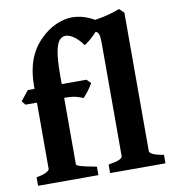

<svg xmlns="http://www.w3.org/2000/svg" viewBox="-81 -787 778 859"><g transform="rotate(-10 308.5 -358.0)"><path d="M418.5 -671.4Q418.5 -662.6 408.7 -649.2Q398.9 -635.7 384.8 -621.8Q370.6 -607.9 357.7 -597.4Q344.7 -586.9 337.9 -583.5Q315.9 -613.3 295.7 -626.5Q275.4 -639.6 259.8 -639.6Q244.1 -639.6 231.9 -626Q219.7 -612.3 212.9 -575.4Q206.1 -538.6 206.1 -469.2V-429.7H318.4L336.4 -411.6Q327.6 -395 313.7 -377Q299.8 -358.9 291.5 -351.1Q280.8 -356.4 261.7 -361.8Q242.7 -367.2 206.1 -367.2V-65.4Q206.1 -60.1 224.9 -54.2Q243.7 -48.3 296.9 -38.6V0H22.9V-38.6Q54.2 -43.9 68.4 -52Q82.5 -60.1 82.5 -65.4V-367.2H30.3L16.1 -384.8L51.8 -429.7H82.5V-443.8Q82.5 -572.8 155.3 -646Q191.9 -683.1 230.7 -699.5Q269.5 -715.8 300.8 -715.8Q331.1 -715.8 357.9 -707Q384.8 -698.2 401.6 -687.5Q418.5 -676.8 418.5 -671.4ZM350.1 0V-38.6Q389.6 -45.4 401.9 -52Q414.1 -58.6 414.1 -66.4V-580.1Q414.1 -607.4 409.9 -619.4Q405.8 -631.3 393.1 -635.3Q380.4 -639.2 354.5 -642.1V-679.2Q404.8 -686 441.4 -693.6Q478 -701.2 516.6 -715.8L537.6 -695.8V-66.4Q537.6 -59.6 551 -52.2Q564.5 -44.9 601.6 -38.6V0Z"/></g></svg>

Font: Namdhinggo ExtraBold
Style: Regular
Weight: 800
Designer: Victor Gaultney
Foundry: SIL International
Version: Version 3.001